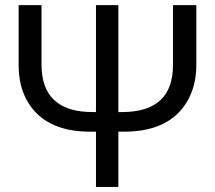

<svg xmlns="http://www.w3.org/2000/svg" viewBox="-20 -734 844 754"><path d="M444.8 0H356.9V-216.8H335Q154.3 -216.8 85.9 -339.4Q53.2 -397.9 53.2 -478V-713.9H143.1V-480Q143.1 -293.9 344.2 -293.9H356.9V-713.9H444.8V-293.9H459Q659.2 -293.9 659.2 -478V-713.9H751V-479Q751 -398.4 716.3 -337.9Q647 -217.3 467.8 -216.8H444.8Z"/></svg>

Font: NotoSans
Style: Regular
Weight: 400
Designer: Monotype Design team
Foundry: Monotype Imaging Inc.
Version: Version 1.04